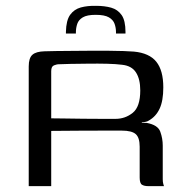

<svg xmlns="http://www.w3.org/2000/svg" viewBox="-20 -635 637 655"><path d="M362.5 -189.4Q362.5 -189.4 334.1 -189.4Q305.8 -189.4 259 -189.2Q212.2 -189.1 154.7 -188.4V0H78V-408.3Q78 -437.3 90.7 -448.3Q103.3 -459.3 132 -460Q147 -460.7 171.5 -460.9Q196 -461 226.1 -461.4Q256.3 -461.7 287.9 -461.9Q319.4 -462 348.7 -461.9Q378 -461.7 400.9 -460.9Q423.7 -460 436.7 -459Q489.5 -454 513.3 -424.3Q537.1 -394.6 537.1 -337Q537.1 -291.1 524.5 -264.2Q512 -237.4 487.4 -223.6Q484.3 -221.1 477.4 -219.5Q470.6 -218 463.9 -218V-216Q467.7 -216 472.8 -216Q477.9 -216 480.7 -215.7Q518.7 -208.7 526.9 -185.5Q535.2 -162.3 535.2 -138.3V-23.7Q535.2 -14.3 537 -7.7Q538.7 -1 539.7 0H486.2Q472.2 0 464.4 -4.8Q456.5 -9.6 456.5 -29.5V-134.7Q456.5 -165.7 443 -177.5Q429.5 -189.4 395.5 -189.4ZM154.7 -231.3Q169.1 -231.3 199.2 -230.8Q229.3 -230.3 264.7 -229.9Q300 -229.5 330.1 -229.5Q360.2 -229.5 373.9 -229.5Q407.2 -229.5 432.8 -250.1Q458.5 -270.6 458.5 -326.6Q458.5 -365.2 443.9 -387.8Q429.4 -410.5 396.8 -414Q376.4 -416.7 345.4 -417.5Q314.4 -418.2 281.2 -417.8Q248 -417.5 220.1 -417Q192.2 -416.5 177.8 -415.7Q174.6 -415.7 164.6 -412.2Q154.7 -408.7 154.7 -392.3ZM204.9 -520.5V-526.5Q205.7 -565.6 219.3 -584.5Q232.9 -603.3 255.7 -609.6Q278.5 -615.8 307.8 -615.1Q337 -615.1 359.3 -608.8Q381.6 -602.5 394.9 -583.7Q408.1 -564.9 408.1 -525.8V-520.5H375.7V-525.3Q375.7 -540 370.9 -553.6Q366.2 -567.2 351.5 -575.8Q336.7 -584.4 306.3 -584.4Q276.8 -584.4 262.5 -575.8Q248.1 -567.2 243.6 -553.7Q239.1 -540.3 238.9 -525.5V-520.5Z"/></svg>

Font: Genos Thin
Style: Regular
Weight: 100
Designer: Robert E. Leuschke
Foundry: Robert E. Leuschke
Version: Version 1.010